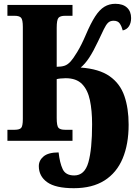

<svg xmlns="http://www.w3.org/2000/svg" viewBox="-20 -740 733 1009"><path d="M368 249Q272 249 228 217.5Q184 186 184 133Q184 103 209 82Q234 61 288 61Q294 116 309.5 149Q325 182 370 182Q425 182 444.5 113Q464 44 464 -87Q464 -159 452.5 -213.5Q441 -268 411 -298.5Q381 -329 325 -329Q312 -329 298 -327.5Q284 -326 278 -324V-120Q278 -78 287.5 -68Q297 -58 322 -58H361V0H19V-58H57Q81 -58 90.5 -67Q100 -76 100 -115V-598Q100 -637 90.5 -647Q81 -657 57 -657H19V-714H361V-657H322Q297 -657 287.5 -646.5Q278 -636 278 -594V-389Q302 -389 319 -394.5Q336 -400 352 -418Q364 -431 386 -467Q408 -503 431 -557Q457 -618 480 -653.5Q503 -689 528.5 -704.5Q554 -720 586 -720Q626 -720 647.5 -700Q669 -680 669 -645Q669 -620 658 -602.5Q647 -585 625 -580Q620 -600 610 -615.5Q600 -631 577 -631Q559 -631 548 -620.5Q537 -610 525.5 -586Q514 -562 495 -522Q470 -469 448.5 -436.5Q427 -404 404 -385Q501 -378 556 -339.5Q611 -301 633.5 -236Q656 -171 656 -85Q656 18 624.5 93Q593 168 529 208.5Q465 249 368 249Z"/></svg>

Font: Noto Serif Condensed Black
Style: Regular
Weight: 900
Width: 3
Designer: Monotype Design Team
Foundry: Monotype Imaging Inc.
Version: Version 2.015; ttfautohint (v1.8.4.7-5d5b)